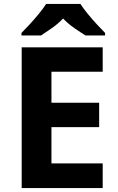

<svg xmlns="http://www.w3.org/2000/svg" viewBox="-20 -954 600 974"><path d="M501 0H90V-714H501V-590H241V-433H483V-309H241V-125H501ZM388 -934Q402 -912 424.5 -884.5Q447 -857 471 -831Q495 -805 513 -787V-774H414Q388 -790 357 -811.5Q326 -833 300 -860Q274 -833 244 -812Q214 -791 188 -774H89V-787Q108 -806 131.5 -831.5Q155 -857 177.5 -884.5Q200 -912 214 -934Z"/></svg>

Font: Noto Sans Bengali
Style: Bold
Weight: 700
Designer: Jelle Bosma - Monotype Design Team
Foundry: Monotype Imaging Inc.
Version: Version 2.003; ttfautohint (v1.8.4.7-5d5b)